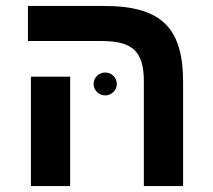

<svg xmlns="http://www.w3.org/2000/svg" viewBox="-20 -626 716 646"><path d="M596 0V-351C596 -533 522 -606 330 -606H74V-488H322C427 -488 464 -452 464 -352V0ZM295 -343C295 -322 313 -305 334 -305C355 -305 373 -322 373 -343C373 -366 355 -382 334 -382C313 -382 295 -366 295 -343ZM216 -368H84V0H216Z"/></svg>

Font: Noto Sans Hebrew Droid
Style: Bold
Weight: 700
Designer: Monotype Design Team
Foundry: Monotype Imaging Inc.
Version: Version 1.100